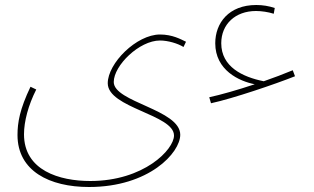

<svg xmlns="http://www.w3.org/2000/svg" viewBox="-20 -518 1255 768"><path d="M824 -105C912 -124 1082 -182 1160 -213L1151 -237C1115 -222 1075 -207 1035 -193C950 -210 865 -251 865 -345C865 -421 921 -474 1004 -474C1026 -474 1053 -470 1075 -463L1079 -486C1055 -494 1031 -498 1005 -498C895 -498 841 -426 841 -345C841 -237 937 -193 999 -181C930 -158 863 -139 817 -129ZM50 22C50 166 178 230 336 230C576 230 701 93 701 21C701 -80 435 -109 435 -190C435 -256 537 -356 620 -356C652 -356 692 -344 714 -330L724 -351C703 -361 670 -380 620 -380C526 -380 411 -265 411 -185C411 -86 676 -60 676 24C676 80 556 206 341 206C218 206 76 164 76 19C76 -32 93 -97 125 -160L102 -171C59 -81 50 -28 50 22Z"/></svg>

Font: Noto Sans Arabic Thin
Style: Regular
Weight: 100
Designer: Monotype Design Team, Nadine Chahine, Nizar Qandah and Khaled Hosny
Foundry: Monotype Imaging Inc.
Version: Version 2.012